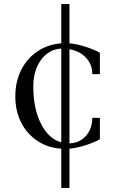

<svg xmlns="http://www.w3.org/2000/svg" viewBox="-20 -820 564 940"><path d="M55 -348Q55 -420 83.5 -477Q112 -534 163.5 -568.5Q215 -603 280 -608V-800H320V-608Q354 -605 394.5 -592.5Q435 -580 469 -562V-457H432Q432 -504 401.5 -537Q371 -570 320 -579V-118Q353 -119 378.5 -135.5Q404 -152 418 -180Q432 -208 432 -243H469V-138Q435 -120 394.5 -107.5Q354 -95 320 -92V100H280V-92Q215 -96 163.5 -130Q112 -164 83.5 -220.5Q55 -277 55 -348ZM143 -396Q143 -289 180.5 -214.5Q218 -140 280 -123V-582Q219 -579 181 -527Q143 -475 143 -396Z"/></svg>

Font: Wittgenstein
Style: Regular
Weight: 400
Designer: Jörg Drees
Foundry: Jörg Drees
Version: Version 1.003;Glyphs 3.1.2 (3151)